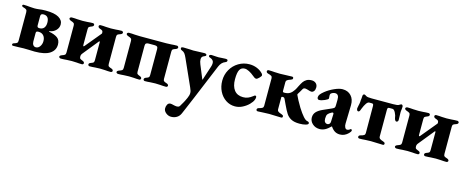

<svg xmlns="http://www.w3.org/2000/svg" viewBox="-40 -1051 4692 1943"><g transform="rotate(15 2306.5 -79.5)"><path d="M23 -9Q23 -13 26.5 -17.5Q30 -22 36 -23Q62 -31 69.5 -37.5Q77 -44 77 -61V-359Q77 -378 68.5 -386Q60 -394 34 -401Q20 -405 20 -414Q20 -419 23.5 -422.5Q27 -426 33 -426Q61 -426 97 -422Q104 -422 119.5 -420.5Q135 -419 148 -419Q159 -419 172.5 -420Q186 -421 193 -422Q223 -427 263 -427Q356 -427 401 -400.5Q446 -374 446 -330Q446 -295 420 -268Q394 -241 354 -236Q351 -236 351 -233Q351 -230 354 -229Q409 -219 440.5 -196.5Q472 -174 472 -126Q472 -66 420.5 -31.5Q369 3 262 3Q238 3 202 1L146 0L89 2L35 3Q29 3 26 -0.5Q23 -4 23 -9ZM311 -312Q311 -384 253 -384Q237 -384 230 -378Q223 -372 223 -358V-260Q223 -238 246 -238Q279 -238 295 -258Q311 -278 311 -312ZM321 -122Q321 -158 302 -179.5Q283 -201 249 -201Q237 -201 230 -197.5Q223 -194 223 -182V-93Q223 -70 233.5 -56Q244 -42 262 -42Q287 -42 304 -66Q321 -90 321 -122Z M516 -12Q516 -25 539 -33Q558 -39 567 -46Q576 -53 576 -71V-354Q576 -372 567 -379Q558 -386 539 -392Q516 -400 516 -413Q516 -419 522.5 -423.5Q529 -428 536 -428Q567 -428 597 -425Q635 -423 651 -423Q667 -423 701 -425Q728 -428 758 -428Q764 -428 769 -423.5Q774 -419 774 -413Q774 -399 755 -392Q736 -385 728.5 -379Q721 -373 721 -355V-192Q721 -177 726 -177Q730 -177 736 -184L865 -340Q866 -341 870 -346Q874 -351 874 -355Q874 -373 866.5 -379.5Q859 -386 840 -392Q821 -399 821 -413Q821 -420 826 -424Q831 -428 837 -428Q868 -428 896 -425Q930 -423 947 -423Q963 -423 999 -425Q1027 -428 1059 -428Q1065 -428 1070.5 -423.5Q1076 -419 1076 -413Q1076 -399 1056 -392Q1036 -386 1027.5 -379.5Q1019 -373 1019 -355V-70Q1019 -52 1027.5 -45.5Q1036 -39 1056 -33Q1076 -26 1076 -12Q1076 -6 1070.5 -1.5Q1065 3 1059 3Q1028 3 999 0Q963 -2 947 -2Q930 -2 896 0Q868 3 837 3Q831 3 826 -1.5Q821 -6 821 -12Q821 -26 840 -33Q859 -39 866.5 -45.5Q874 -52 874 -70V-259Q874 -265 871 -266.5Q868 -268 865 -265L734 -103Q721 -88 721 -70Q721 -52 728.5 -46Q736 -40 755 -33Q774 -26 774 -12Q774 -6 769 -1.5Q764 3 758 3Q728 3 701 0Q667 -2 651 -2Q635 -2 597 0Q567 3 536 3Q529 3 522.5 -1.5Q516 -6 516 -12Z M1116 -12Q1116 -25 1139 -33Q1158 -39 1167 -46Q1176 -53 1176 -71V-354Q1176 -372 1167 -379Q1158 -386 1139 -392Q1116 -400 1116 -413Q1116 -419 1122.5 -423.5Q1129 -428 1136 -428Q1167 -428 1197 -425Q1235 -423 1251 -423H1526Q1542 -423 1578 -425Q1607 -428 1638 -428Q1644 -428 1649.5 -423.5Q1655 -419 1655 -413Q1655 -399 1635 -392Q1615 -386 1606.5 -379.5Q1598 -373 1598 -355V-70Q1598 -52 1606.5 -45.5Q1615 -39 1635 -33Q1655 -26 1655 -12Q1655 -6 1649.5 -1.5Q1644 3 1638 3Q1607 3 1578 0Q1542 -2 1526 -2Q1509 -2 1475 0Q1447 3 1416 3Q1410 3 1405 -1.5Q1400 -6 1400 -12Q1400 -26 1419 -33Q1438 -39 1445.5 -45.5Q1453 -52 1453 -70V-342Q1453 -361 1444.5 -367.5Q1436 -374 1419 -374H1355Q1339 -374 1330 -367.5Q1321 -361 1321 -342V-70Q1321 -52 1328.5 -46Q1336 -40 1355 -33Q1374 -26 1374 -12Q1374 -6 1369 -1.5Q1364 3 1358 3Q1328 3 1301 0Q1267 -2 1251 -2Q1235 -2 1197 0Q1167 3 1136 3Q1129 3 1122.5 -1.5Q1116 -6 1116 -12Z M1686 215Q1686 192 1696.5 174Q1707 156 1728 156Q1739 156 1761 162Q1766 163 1775.5 165Q1785 167 1792 167Q1811 167 1818.5 161Q1826 155 1836 135Q1839 129 1849 113Q1859 97 1878 55Q1892 24 1892 1Q1892 -13 1888 -24.5Q1884 -36 1876 -55L1752 -332Q1740 -359 1729 -373Q1718 -387 1701 -393Q1691 -397 1687 -401.5Q1683 -406 1683 -415Q1683 -427 1708 -427Q1739 -427 1775 -425Q1801 -423 1810 -423Q1830 -423 1864 -425Q1900 -427 1926 -427Q1935 -427 1942.5 -423.5Q1950 -420 1950 -413Q1950 -406 1946 -403Q1942 -400 1936.5 -397.5Q1931 -395 1928 -394Q1916 -389 1910 -380.5Q1904 -372 1904 -355Q1904 -334 1916 -305L1974 -164Q1975 -162 1976 -162Q1977 -162 1978 -164L2026 -311Q2033 -330 2033 -351Q2033 -367 2023 -378.5Q2013 -390 2000 -394Q1988 -398 1983 -401.5Q1978 -405 1978 -413Q1978 -420 1985.5 -423.5Q1993 -427 2002 -427L2051 -424L2075 -423Q2080 -423 2106 -425L2146 -427Q2171 -427 2171 -415Q2171 -406 2167 -401.5Q2163 -397 2153 -393Q2115 -379 2095 -332L1943 34Q1933 59 1888 164L1864 220Q1851 251 1825 267Q1799 283 1765 283Q1736 283 1711 262.5Q1686 242 1686 215Z M2172 -205Q2172 -268 2202 -321Q2232 -374 2284 -405Q2336 -436 2398 -436Q2439 -436 2476 -421Q2513 -406 2539 -378Q2547 -368 2547 -360Q2547 -351 2528 -331.5Q2509 -312 2498 -312Q2489 -312 2481.5 -316.5Q2474 -321 2462 -331Q2435 -354 2408.5 -367.5Q2382 -381 2362 -381Q2326 -381 2309.5 -351.5Q2293 -322 2293 -253Q2293 -179 2325 -138Q2357 -97 2418 -97Q2446 -97 2468.5 -106Q2491 -115 2517 -135Q2519 -137 2524.5 -141Q2530 -145 2535 -145Q2547 -145 2547 -129Q2547 -116 2541 -102Q2532 -79 2505.5 -52Q2479 -25 2441 -5.5Q2403 14 2362 14Q2309 14 2265.5 -15Q2222 -44 2197 -94Q2172 -144 2172 -205Z M2853 -138 2831 -185Q2830 -187 2826.5 -193.5Q2823 -200 2818 -202Q2813 -204 2804 -204Q2793 -204 2793 -195V-69Q2793 -56 2803 -48Q2813 -40 2841 -31Q2850 -28 2854.5 -24Q2859 -20 2859 -12Q2859 2 2844 2Q2825 2 2779 0Q2735 -2 2719 -2Q2702 -2 2662 0Q2630 3 2599 3Q2593 3 2588 -1Q2583 -5 2583 -11Q2583 -26 2600 -31Q2628 -38 2638 -45.5Q2648 -53 2648 -68V-357Q2648 -372 2638 -379.5Q2628 -387 2600 -394Q2583 -399 2583 -414Q2583 -420 2588 -424Q2593 -428 2599 -428Q2631 -428 2662 -425Q2702 -423 2719 -423Q2735 -423 2779 -425Q2825 -427 2844 -427Q2859 -427 2859 -413Q2859 -405 2854.5 -401Q2850 -397 2841 -394Q2813 -385 2803 -377Q2793 -369 2793 -356V-263Q2793 -249 2808 -249Q2846 -249 2868.5 -263.5Q2891 -278 2909 -306Q2920 -323 2932 -349Q2948 -381 2960.5 -399Q2973 -417 2994 -429.5Q3015 -442 3047 -442Q3073 -442 3091 -426.5Q3109 -411 3109 -383Q3109 -359 3098 -344.5Q3087 -330 3071 -330Q3060 -330 3036 -338Q3032 -339 3022.5 -342Q3013 -345 3005 -345Q2993 -345 2987 -340.5Q2981 -336 2973 -320Q2968 -310 2959.5 -296.5Q2951 -283 2946 -275Q2943 -270 2942.5 -267.5Q2942 -265 2943.5 -262.5Q2945 -260 2945 -259Q2961 -221 3007 -144Q3075 -37 3107 -32Q3118 -30 3124 -26Q3130 -22 3130 -12Q3130 -1 3103.5 6.5Q3077 14 3038 14Q2984 14 2951.5 -3Q2919 -20 2900 -49Q2881 -78 2853 -138Z M3144 -80Q3144 -114 3165.5 -138Q3187 -162 3232 -182L3318 -220Q3338 -229 3343 -236Q3348 -243 3348 -263L3349 -318Q3351 -378 3309 -378Q3297 -378 3284 -372.5Q3271 -367 3265 -360Q3260 -354 3260 -341Q3260 -334 3261 -325.5Q3262 -317 3262 -310Q3262 -300 3227 -284.5Q3192 -269 3168 -269Q3160 -269 3154.5 -275.5Q3149 -282 3149 -292Q3149 -308 3160 -323Q3171 -338 3197 -359Q3237 -391 3287.5 -413.5Q3338 -436 3372 -436Q3429 -436 3462.5 -399.5Q3496 -363 3495 -302L3490 -108Q3489 -85 3497.5 -68.5Q3506 -52 3519 -52Q3537 -52 3551 -65Q3554 -68 3557 -68Q3562 -68 3565.5 -64.5Q3569 -61 3569 -56Q3569 -44 3549 -24Q3511 14 3462 14Q3431 14 3408 0Q3385 -14 3365 -44H3363Q3330 -12 3304 1Q3278 14 3249 14Q3205 14 3174.5 -13.5Q3144 -41 3144 -80ZM3337 -68Q3343 -76 3343 -91L3346 -168Q3346 -182 3336 -182Q3332 -182 3326 -179Q3298 -164 3287.5 -150Q3277 -136 3277 -104Q3277 -78 3287 -66.5Q3297 -55 3311 -55Q3327 -55 3337 -68Z M3648 -11Q3648 -26 3665 -31Q3693 -38 3703 -45.5Q3713 -53 3713 -68L3712 -348Q3712 -361 3709 -368Q3706 -375 3694 -375H3666Q3638 -375 3605 -291Q3604 -288 3601 -279.5Q3598 -271 3593 -265.5Q3588 -260 3582 -260Q3573 -260 3568.5 -268.5Q3564 -277 3564 -288Q3564 -296 3570 -320Q3571 -325 3574 -338Q3577 -351 3577 -359Q3577 -377 3580 -393Q3582 -413 3582 -421Q3582 -430 3587 -436Q3592 -442 3597 -442Q3600 -442 3608 -438.5Q3616 -435 3622 -430Q3633 -422 3680 -422H3905Q3952 -422 3963 -430Q3969 -435 3977 -438.5Q3985 -442 3988 -442Q3993 -442 3998 -436Q4003 -430 4003 -421Q4003 -413 4001 -393Q3998 -377 3998 -359Q3998 -322 4000 -288Q4002 -279 3996.5 -269.5Q3991 -260 3982 -260Q3973 -260 3967 -270Q3961 -280 3959 -291Q3957 -316 3942 -345.5Q3927 -375 3910 -375H3876Q3864 -375 3861 -368Q3858 -361 3858 -348V-69Q3858 -56 3868 -48Q3878 -40 3906 -31Q3915 -28 3919.5 -24Q3924 -20 3924 -12Q3924 2 3909 2Q3890 2 3844 0Q3800 -2 3784 -2Q3767 -2 3727 0Q3696 3 3664 3Q3658 3 3653 -1Q3648 -5 3648 -11Z M4033 -12Q4033 -25 4056 -33Q4075 -39 4084 -46Q4093 -53 4093 -71V-354Q4093 -372 4084 -379Q4075 -386 4056 -392Q4033 -400 4033 -413Q4033 -419 4039.5 -423.5Q4046 -428 4053 -428Q4084 -428 4114 -425Q4152 -423 4168 -423Q4184 -423 4218 -425Q4245 -428 4275 -428Q4281 -428 4286 -423.5Q4291 -419 4291 -413Q4291 -399 4272 -392Q4253 -385 4245.5 -379Q4238 -373 4238 -355V-192Q4238 -177 4243 -177Q4247 -177 4253 -184L4382 -340Q4383 -341 4387 -346Q4391 -351 4391 -355Q4391 -373 4383.5 -379.5Q4376 -386 4357 -392Q4338 -399 4338 -413Q4338 -420 4343 -424Q4348 -428 4354 -428Q4385 -428 4413 -425Q4447 -423 4464 -423Q4480 -423 4516 -425Q4544 -428 4576 -428Q4582 -428 4587.5 -423.5Q4593 -419 4593 -413Q4593 -399 4573 -392Q4553 -386 4544.5 -379.5Q4536 -373 4536 -355V-70Q4536 -52 4544.5 -45.5Q4553 -39 4573 -33Q4593 -26 4593 -12Q4593 -6 4587.5 -1.5Q4582 3 4576 3Q4545 3 4516 0Q4480 -2 4464 -2Q4447 -2 4413 0Q4385 3 4354 3Q4348 3 4343 -1.5Q4338 -6 4338 -12Q4338 -26 4357 -33Q4376 -39 4383.5 -45.5Q4391 -52 4391 -70V-259Q4391 -265 4388 -266.5Q4385 -268 4382 -265L4251 -103Q4238 -88 4238 -70Q4238 -52 4245.5 -46Q4253 -40 4272 -33Q4291 -26 4291 -12Q4291 -6 4286 -1.5Q4281 3 4275 3Q4245 3 4218 0Q4184 -2 4168 -2Q4152 -2 4114 0Q4084 3 4053 3Q4046 3 4039.5 -1.5Q4033 -6 4033 -12Z"/></g></svg>

Font: EB Garamond ExtraBold
Style: Regular
Weight: 800
Designer: Georg Duffner and Octavio Pardo
Foundry: Georg Duffner
Version: Version 1.000